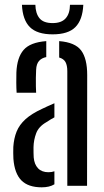

<svg xmlns="http://www.w3.org/2000/svg" viewBox="-20 -779 438 805"><path d="M36.2 -113.2Q35.7 -125.6 35.5 -137.9Q35.3 -150.2 35.8 -162.9Q38.2 -199.1 49.7 -227.5Q61.2 -255.8 86.8 -279.1Q112.4 -302.4 157.3 -323.1Q169.3 -328.8 182.1 -334.7Q194.8 -340.6 208.1 -346.1V-287Q200.7 -283.2 192.4 -278.2Q184.1 -273.1 174.7 -266.9Q142.4 -248.6 131.8 -220.6Q121.2 -192.6 120.5 -162.1Q120.4 -148.4 120.6 -138.8Q120.8 -129.1 121.3 -119Q123.8 -89.8 139.6 -73.3Q155.4 -56.9 183 -56.9Q197.3 -56.9 208.1 -60.9V-6.3Q187.4 6.4 155 6.4Q98.4 6.4 69.6 -22.7Q40.9 -51.8 36.2 -113.2ZM49.7 -390.1Q48.4 -410 48.3 -432.5Q48.2 -454.9 48.7 -475.3Q51.4 -537.9 79 -569.7Q106.5 -601.5 174 -606.6V-539.7Q154.7 -536 143.6 -523.4Q132.5 -510.8 131.5 -486.4Q130.6 -472.5 130.4 -453.3Q130.1 -434 130.5 -416.5Q131 -399 131.5 -390.1ZM262.2 0V-480.6Q262.2 -505 254.5 -518.9Q246.7 -532.7 228.1 -537.8V-606.6Q294.9 -601.4 320.3 -567.4Q345.7 -533.3 345.6 -464.1L345 0ZM200.8 -635Q135.7 -635 105.3 -665.3Q74.9 -695.6 72 -758.8H128.3Q129.1 -722.9 145.5 -702.6Q162 -682.2 200.8 -682.2Q237.4 -682.2 255.2 -702Q273 -721.7 273.4 -758.8H329.3Q326.2 -695.6 296 -665.3Q265.8 -635 200.8 -635Z"/></svg>

Font: Big Shoulders Stencil Text SC Thin
Style: Regular
Weight: 100
Designer: Patric King
Foundry: XO Type Co
Version: Version 2.001